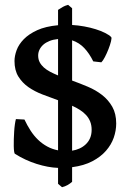

<svg xmlns="http://www.w3.org/2000/svg" viewBox="-20 -696 546 801"><path d="M139.2 -464.4Q139.2 -448.7 145.5 -436.5Q151.9 -424.3 162.8 -414.6Q173.8 -404.8 189 -396.7Q204.1 -388.7 222.2 -381.3V-533.2Q202.1 -531.2 186.8 -525.1Q171.4 -519 160.9 -509.8Q150.4 -500.5 144.8 -488.8Q139.2 -477.1 139.2 -464.4ZM362.3 -154.8Q362.3 -173.8 356.2 -189Q350.1 -204.1 339.1 -216.1Q328.1 -228 313.2 -237.5Q298.3 -247.1 280.8 -254.9V-67.4Q296.9 -69.8 311.5 -76.4Q326.2 -83 337.6 -93.8Q349.1 -104.5 355.7 -119.6Q362.3 -134.8 362.3 -154.8ZM280.8 62.5Q272 70.3 261.5 76.2Q251 82 238.8 85L222.2 70.8V4.4Q180.7 2.9 132.8 -12.2Q85 -27.3 42.5 -54.2Q40 -55.7 38.8 -64.7Q37.6 -73.7 37.4 -86.7Q37.1 -99.6 37.6 -115.5Q38.1 -131.3 39.1 -147Q40 -162.6 42 -176.5Q43.9 -190.4 46.4 -199.2L82 -197.3Q93.8 -172.4 107.7 -150.9Q121.6 -129.4 138.9 -112.8Q156.2 -96.2 176.8 -85Q197.3 -73.7 222.2 -68.8V-277.8Q189.5 -289.6 157 -302Q124.5 -314.5 98.6 -332.5Q72.8 -350.6 56.6 -376.7Q40.5 -402.8 40.5 -441.4Q40.5 -462.4 49.3 -486.6Q58.1 -510.7 79.3 -532.5Q100.6 -554.2 135.3 -570.1Q169.9 -585.9 222.2 -590.8V-654.8Q229 -658.7 233.6 -661.9Q238.3 -665 242.7 -667.5Q247.1 -669.9 252 -671.9Q256.8 -673.8 264.2 -675.8L280.8 -661.6V-591.8Q306.2 -590.3 331.5 -585.7Q356.9 -581.1 378.9 -574.2Q400.9 -567.4 418 -558.8Q435.1 -550.3 443.8 -541.5Q446.8 -538.1 443.1 -523.4Q439.5 -508.8 432.6 -491.2Q425.8 -473.6 417.5 -457.8Q409.2 -441.9 402.8 -436L369.1 -439.9Q352.5 -473.6 331.3 -495.8Q310.1 -518.1 280.8 -527.8V-359.9Q313.5 -348.1 346.4 -334.2Q379.4 -320.3 405.8 -299.8Q432.1 -279.3 448.5 -250.5Q464.8 -221.7 464.8 -180.7Q464.8 -151.4 454.6 -121.8Q444.3 -92.3 422.1 -66.9Q399.9 -41.5 365 -23.2Q330.1 -4.9 280.8 1.5Z"/></svg>

Font: Gentium Basic
Style: Bold
Weight: 700
Designer: J. Victor Gaultney and Annie Olsen
Foundry: SIL International
Version: Version 1.100